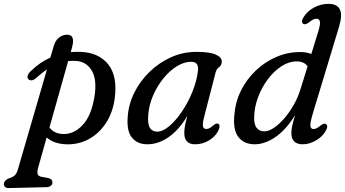

<svg xmlns="http://www.w3.org/2000/svg" viewBox="-85 -738 1789 996"><path d="M100.5 -331.5Q90.5 -323 80.2 -321.5Q70 -320 63 -326.5Q55 -333 58.5 -345Q62 -357 74 -368.5Q121 -414.5 176.5 -439.5L194 -500Q202.5 -529 221.5 -543.5Q240.5 -558 263.5 -558Q307 -558 288.5 -491.5L282 -467.5Q306.5 -470 332 -469Q427.5 -465.5 476.5 -404Q525.5 -342.5 510 -226.5Q499.5 -151.5 463 -97.2Q426.5 -43 373 -15Q319.5 13 258 10.5Q194 8 157 -25L113 131.5Q107.5 150.5 109.8 163.2Q112 176 132 179.5L163 185Q176.5 188 181.8 194Q187 200 187 207.5Q187.5 218.5 178.8 225.5Q170 232.5 156.5 233L-40 237.5Q-50.5 238 -57.8 232.5Q-65 227 -65 216.5Q-65 199.5 -41 188Q-17.5 181 -7.8 171Q2 161 7.5 142L158.5 -377.5Q129.5 -358.5 100.5 -331.5ZM238 -43Q295 -39 342.2 -87.8Q389.5 -136.5 405.5 -240Q418.5 -324.5 391.8 -370.5Q365 -416.5 314.5 -421.5Q291.5 -424 268.5 -421L171.5 -76.5Q195.5 -45.5 238 -43Z M973 -127.5Q965 -96 968 -82.5Q971 -69 985 -69Q994 -69 1002.5 -73.5Q1011 -78 1022 -88Q1038 -100.5 1047 -96Q1060.5 -88.5 1048 -61.5Q1033 -30 999.5 -9.8Q966 10.5 927 10.5Q871 10.5 871 -48.5Q871 -64 874.2 -83.2Q877.5 -102.5 887 -137Q844 -64.5 790.2 -27Q736.5 10.5 679.5 10.5Q628.5 10.5 600 -23.5Q571.5 -57.5 577.5 -131.5Q581.5 -195.5 611 -255.8Q640.5 -316 689.5 -364Q738.5 -412 801.2 -440.5Q864 -469 934.5 -469Q1003.5 -469 1035.2 -454.5Q1067 -440 1065.5 -416.5Q1063.5 -398 1050.8 -389Q1038 -380 1033.5 -362.5ZM684 -141Q680 -93 693 -74Q706 -55 730 -55Q759.5 -55 793.8 -84.2Q828 -113.5 859.8 -160.8Q891.5 -208 913.8 -263.5Q936 -319 942 -371.5Q947 -417.5 907 -417.5Q869.5 -417.5 831.5 -393.8Q793.5 -370 761.5 -330Q729.5 -290 708.5 -241Q687.5 -192 684 -141Z M1674.5 -601.5 1539 -153.5Q1523 -100.5 1525.2 -84.5Q1527.5 -68.5 1541.5 -68.5Q1556.5 -68.5 1579 -87.5Q1596 -100.5 1605.5 -95Q1619.5 -86 1605 -59.5Q1588.5 -29.5 1554.2 -9.5Q1520 10.5 1485 10.5Q1426.5 10.5 1426.5 -48.5Q1426.5 -64 1430.8 -84.5Q1435 -105 1446 -141Q1399 -65 1344 -27.2Q1289 10.5 1236 10.5Q1181 10.5 1151.8 -27Q1122.5 -64.5 1131 -143.5Q1136 -209.5 1165.2 -268.2Q1194.5 -327 1241.8 -372Q1289 -417 1348.2 -442.5Q1407.5 -468 1472 -468Q1505 -468 1530 -458L1565.5 -573Q1577.5 -611.5 1574.5 -626.2Q1571.5 -641 1556 -641Q1540.5 -641 1517.5 -621.5Q1499 -608.5 1489.5 -613.5Q1474 -622.5 1489.5 -648.5Q1508 -679.5 1543.8 -698.8Q1579.5 -718 1619 -718Q1709.5 -718 1674.5 -601.5ZM1233.5 -130.5Q1232.5 -91 1247.2 -73.8Q1262 -56.5 1286 -56.5Q1308.5 -56.5 1335.5 -74.5Q1362.5 -92.5 1389.2 -123.2Q1416 -154 1438.5 -193.5Q1461 -233 1474 -276L1510.5 -393.5Q1493.5 -419.5 1453.5 -419.5Q1413.5 -419.5 1374.8 -394.2Q1336 -369 1304.5 -327Q1273 -285 1253.8 -233.8Q1234.5 -182.5 1233.5 -130.5Z"/></svg>

Font: Fraunces 9pt Soft
Style: Italic
Weight: 400
Italic angle: -16°
Version: Version 1.000;[0bf87f6ff]